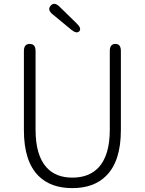

<svg xmlns="http://www.w3.org/2000/svg" viewBox="-20 -955 745 988"><path d="M178 -50Q103 -125 103 -285V-693Q103 -729 133 -729Q163 -729 163 -693V-288Q163 -155 220 -93Q267 -41 352.5 -41Q438 -41 487 -93Q545 -155 545 -288V-693Q545 -729 574 -729Q602 -729 602 -693V-285Q602 -125 526 -50Q463 13 352 13Q241 13 178 -50ZM388 -794Q374 -780 347 -802L250 -882Q222 -905 241 -926Q259 -947 286 -921L375 -834Q401 -809 388 -794Z"/></svg>

Font: Resource Han Rounded CN Light
Style: Regular
Weight: 300
Designer: Cyano Hao (round all glyphs); Ryoko NISHIZUKA 西塚涼子 (kana, bopomofo & ideographs); Paul D. Hunt (Latin, Greek & Cyrillic)
Foundry: Cyano Hao
Version: 0.990